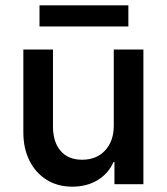

<svg xmlns="http://www.w3.org/2000/svg" viewBox="-20 -684 622 713"><path d="M248.3 9.2Q194.2 9.2 153.3 -16.2Q112.5 -41.7 89.6 -87.1Q66.7 -132.5 66.7 -192.5V-500H176.7V-215Q176.7 -156.7 205 -123.8Q233.3 -90.8 285 -90.8Q338.3 -90.8 370.4 -125.4Q402.5 -160 402.5 -217.5V-500H512.5V0H405V-82.5H401.7Q381.7 -38.3 341.7 -14.6Q301.7 9.2 248.3 9.2ZM126.7 -585.8V-664.2H456.7V-585.8Z"/></svg>

Font: Funnel Sans Medium
Style: Regular
Weight: 500
Version: Version 1.000; Beta; Release 5; Build 24; ttfautohint (v1.8.